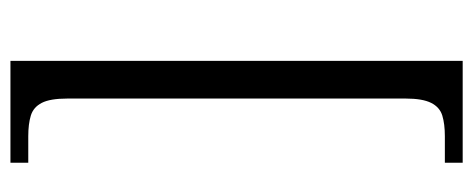

<svg xmlns="http://www.w3.org/2000/svg" viewBox="-296 -504 928 377"><g transform="rotate(-90 168.5 -316.0)"><path d="M37 128V93H89Q113 93 129.5 88Q146 83 154.5 66Q163 49 163 16V-648Q163 -682 154.5 -698.5Q146 -715 129.5 -720Q113 -725 89 -725H37V-760H237V128Z"/></g></svg>

Font: Noto Serif Tibetan Light
Style: Regular
Weight: 300
Version: Version 2.103